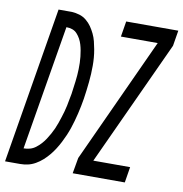

<svg xmlns="http://www.w3.org/2000/svg" viewBox="-120 -812 849 889"><g transform="rotate(10 304.5 -367.5)"><path d="M280 0 293 -74 563 -662H390L402 -735H647L635 -662L364 -74H537L525 0ZM-38 0 84 -735H146Q165 -734 183 -728.5Q201 -723 215.5 -711Q230 -699 240 -684.5Q250 -670 258 -653.5Q266 -637 270.5 -619Q275 -601 278.5 -582Q282 -563 283.5 -544Q285 -525 285 -506Q285 -487 284 -467.5Q283 -448 281 -428.5Q279 -409 276.5 -389Q274 -369 271 -349Q268 -331 264.5 -313Q261 -295 256.5 -276.5Q252 -258 247 -240Q242 -222 236 -204.5Q230 -187 222.5 -169.5Q215 -152 206 -134.5Q197 -117 186.5 -100.5Q176 -84 163.5 -69Q151 -54 136.5 -41Q122 -28 104.5 -18Q87 -8 69 -4Q51 0 33 0ZM36 -74Q51 -74 65.5 -78Q80 -82 92.5 -91.5Q105 -101 115.5 -112.5Q126 -124 134.5 -137Q143 -150 150.5 -163.5Q158 -177 164 -190.5Q170 -204 175 -218.5Q180 -233 184.5 -247Q189 -261 193 -275Q197 -289 200 -303.5Q203 -318 205.5 -332.5Q208 -347 211 -361Q213 -376 215 -391Q217 -406 219 -421Q221 -436 222 -450.5Q223 -465 223.5 -479.5Q224 -494 223.5 -509Q223 -524 221.5 -538Q220 -552 217.5 -566Q215 -580 211 -593.5Q207 -607 200.5 -619Q194 -631 184.5 -641.5Q175 -652 162 -656.5Q149 -661 134 -661Z"/></g></svg>

Font: Iosevka SS04 Extended Oblique
Style: Regular
Weight: 400
Width: 7
Italic angle: -9°
Monospace: yes
Designer: Belleve Invis
Foundry: Belleve Invis
Version: Version 19.0.0; ttfautohint (v1.8.4)